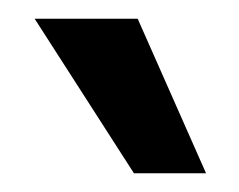

<svg xmlns="http://www.w3.org/2000/svg" viewBox="-20 -740 255 205"><path d="M17 -720H127L200 -555H123Z"/></svg>

Font: Mukta
Style: Bold
Weight: 700
Designer: Girish Dalvi and Yashodeep Gholap
Foundry: Ek Type
Version: Version 2.538;PS 1.002;hotconv 16.6.51;makeotf.lib2.5.65220;